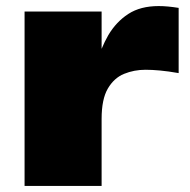

<svg xmlns="http://www.w3.org/2000/svg" viewBox="-20 -613 625 633"><path d="M61 -575H315V-452Q325 -476 337 -497Q363 -541 403 -567Q443 -593 503 -593Q518 -593 534 -591.5Q550 -590 569 -587V-372Q535 -378 508 -380.5Q481 -383 460 -383Q422 -383 389 -369.5Q356 -356 335.5 -321Q315 -286 315 -221V0H61Z"/></svg>

Font: Bounded
Style: Regular
Weight: 900
Designer: Vlad Churkin
Version: Version 1.0